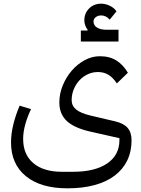

<svg xmlns="http://www.w3.org/2000/svg" viewBox="-20 -785 766 1045"><path d="M347 240Q202 240 121 174Q40 108 40 -10Q40 -56 52.5 -107.5Q65 -159 87 -210L149 -191Q130 -152 118 -109.5Q106 -67 106 -29Q106 56 161.5 103Q217 150 317 150H377Q497 150 563.5 104.5Q630 59 630 -22V-33L470 -69Q383 -89 343 -127Q303 -165 303 -227Q303 -275 321.5 -320Q340 -365 370.5 -400.5Q401 -436 441 -457.5Q481 -479 523 -479Q577 -479 614 -455.5Q651 -432 676 -389L616 -331Q595 -363 570 -378Q545 -393 513 -393Q484 -393 458 -381Q432 -369 412.5 -348Q393 -327 381.5 -299Q370 -271 370 -240Q370 -209 394.5 -189Q419 -169 473 -156L609 -124Q654 -113 675 -88.5Q696 -64 696 -22Q696 40 672.5 88.5Q649 137 604 171Q559 205 494 222.5Q429 240 347 240ZM420 -619H456L457 -623Q449 -633 444 -646.5Q439 -660 439 -674Q439 -713 465 -739Q491 -765 531 -765Q554 -765 578 -753.5Q602 -742 614 -723L577 -678Q557 -701 531 -701Q513 -701 501 -691.5Q489 -682 489 -668Q489 -647 508 -635Q527 -623 561 -623H625V-559H420Z"/></svg>

Font: IBM Plex Sans Arabic
Style: Regular
Weight: 400
Designer: Mike Abbink, Paul van der Laan, Pieter van Rosmalen, Wael Morcos, Khajak Apelian
Foundry: Bold Monday
Version: Version 1.1